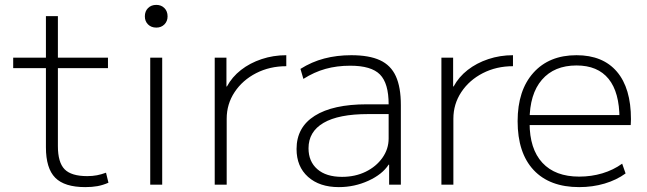

<svg xmlns="http://www.w3.org/2000/svg" viewBox="-20 -756 2647 786"><path d="M329 10Q244 10 206 -28.5Q168 -67 168 -153V-477H34V-520H168V-690H217V-520H422V-477H217V-158Q217 -91 244.5 -63Q272 -35 337 -35Q359 -35 377 -38.5Q395 -42 414 -49L424 -8Q401 2 379 6Q357 10 329 10Z M595 0V-520H644V0ZM620 -643Q599 -643 586 -656Q573 -669 573 -689Q573 -710 586 -723Q599 -736 620 -736Q640 -736 653 -723Q666 -710 666 -689Q666 -669 653 -656Q640 -643 620 -643Z M859 0V-520H907V-402H909Q930 -441 966.5 -469.5Q1003 -498 1051 -514Q1099 -530 1152 -530V-485Q1084 -485 1028.5 -456.5Q973 -428 940.5 -379Q908 -330 908 -270V0Z M1367 10Q1288 10 1241 -32Q1194 -74 1194 -146Q1194 -235 1268.5 -282Q1343 -329 1482 -329H1571Q1571 -415 1535.5 -451Q1500 -487 1414 -487Q1359 -487 1312.5 -474Q1266 -461 1222 -433L1210 -474Q1256 -503 1307.5 -516.5Q1359 -530 1418 -530Q1491 -530 1535.5 -509.5Q1580 -489 1600.5 -444Q1621 -399 1621 -326V0H1573V-82H1571Q1545 -42 1488 -16Q1431 10 1367 10ZM1380 -32Q1434 -32 1477 -53Q1520 -74 1545.5 -110Q1571 -146 1571 -189V-289H1487Q1366 -289 1304.5 -253Q1243 -217 1243 -149Q1243 -95 1279 -63.5Q1315 -32 1380 -32Z M1787 0V-520H1835V-402H1837Q1858 -441 1894.5 -469.5Q1931 -498 1979 -514Q2027 -530 2080 -530V-485Q2012 -485 1956.5 -456.5Q1901 -428 1868.5 -379Q1836 -330 1836 -270V0Z M2351 10Q2230 10 2164.5 -60Q2099 -130 2099 -260Q2099 -386 2163.5 -458Q2228 -530 2340 -530Q2448 -530 2505.5 -462.5Q2563 -395 2563 -268Q2563 -261 2562.5 -255Q2562 -249 2562 -244H2126V-285H2528L2516 -270Q2516 -378 2471.5 -433Q2427 -488 2340 -488Q2249 -488 2198.5 -429.5Q2148 -371 2148 -263V-253Q2148 -146 2200.5 -89.5Q2253 -33 2351 -33Q2401 -33 2446 -46.5Q2491 -60 2527 -86L2541 -46Q2504 -19 2455 -4.5Q2406 10 2351 10Z"/></svg>

Font: M PLUS 2 Light
Style: Regular
Weight: 300
Designer: Coji Morishita
Foundry: UNDERFOREST DESIGN
Version: Version 1.001